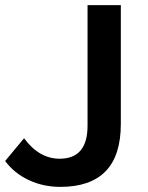

<svg xmlns="http://www.w3.org/2000/svg" viewBox="-33 -720 580 750"><path d="M-13 -91 61 -180Q120 -100 200 -100Q309 -100 309 -229V-700H439V-236Q439 -112 379.5 -51Q320 10 203 10Q136 10 79.5 -16.5Q23 -43 -13 -91Z"/></svg>

Font: CMG Sans SemiBold
Style: Regular
Weight: 600
Designer: Julieta Ulanovsky
Foundry: Julieta Ulanovsky
Version: Version 7.200